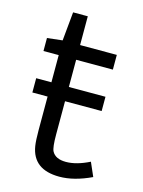

<svg xmlns="http://www.w3.org/2000/svg" viewBox="-111 -780 639 856"><g transform="rotate(15 208.5 -352.0)"><path d="M395 -27.8Q315.4 9.8 248 9.8Q126 9.8 109.4 -94.7Q105.5 -119.6 105.5 -167V-321.8H35.2V-387.7H105.5V-513.2H35.2V-573.2L105.5 -581.1L118.2 -713.9H186V-581.1H355.5V-513.2H186V-387.7H355V-321.8H186V-168.5Q186 -108.4 194.8 -91.8Q210.9 -61.5 259.3 -61.5Q307.6 -61.5 367.2 -91.3Z"/></g></svg>

Font: Armata
Style: Regular
Weight: 400
Designer: Viktoriya Grabowska
Foundry: Viktoriya Grabowska
Version: Version 1.002